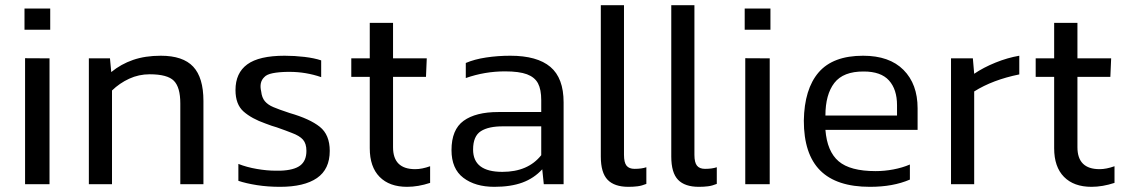

<svg xmlns="http://www.w3.org/2000/svg" viewBox="-20 -709 4338 739"><path d="M173.3 -594.5V-676.1H74.3V-594.5ZM170.6 0V-484.4L76.5 -484.9V0Z M411.1 0V-360.7Q440.3 -389 477.4 -406.1Q514.4 -423.1 555.9 -423.1Q624.5 -423.1 649.3 -398Q674 -373 674 -311V0H763V-320.4Q763 -410.3 723.6 -452.4Q684.3 -494.5 598.9 -494.5Q538.8 -494.5 492.2 -478.4Q445.6 -462.3 408.2 -431.6L403.3 -484.4H322V0Z M1249.2 -128.2Q1249.2 -190.3 1210.9 -220.9Q1172.6 -251.5 1094.8 -274Q1051.5 -288.3 1031.2 -297.1Q1010.8 -305.9 999.3 -319.6Q987.9 -333.4 985.3 -356.9Q976.8 -392.8 997.2 -412.1Q1006.2 -422.5 1029.5 -427.2Q1052.8 -431.9 1086.9 -432.4Q1091.5 -432.4 1095.6 -432.4Q1125.8 -432.4 1156.5 -427.3Q1187.3 -422.1 1216.2 -412.1V-476.6Q1190.1 -485.4 1151.9 -490Q1113.7 -494.5 1075.3 -494.5Q977.1 -494.5 931.8 -461.3Q886.4 -428.2 886.4 -362.3Q886.4 -307.4 917.3 -279.9Q948.3 -252.4 1001.5 -233.7Q1016.3 -228.6 1025.9 -224.8Q1033.2 -222.4 1045.1 -218.9Q1082.5 -205.7 1102.7 -197.6Q1133 -186.5 1146.2 -171.4Q1159.4 -156.3 1159.4 -128.2Q1159.4 -90.2 1135.5 -72Q1111.5 -53.8 1058.7 -52Q1049.9 -52 1041.8 -52Q1007.4 -52 968.7 -58.7Q930 -65.3 897.5 -78.1V-13Q927.2 -3 969.2 3.6Q1011.3 10.1 1057.8 10.1Q1150.8 10.1 1200 -23.7Q1249.2 -57.6 1249.2 -128.2Z M1635.5 -5.1V-69.2Q1603.9 -57.9 1578.1 -57.9Q1492.8 -57.9 1492.8 -142.3V-413.2H1619.6L1622.6 -484.4H1492.8V-620.9H1403.2V-484.4H1332.1V-413.2H1403.2V-138.4Q1403.2 -66.7 1441 -28.3Q1478.8 10.1 1546.8 10.1Q1589.5 10.1 1635.5 -5.1Z M2067.1 -57.4 2073 0H2149.3V-315Q2149.3 -408.6 2098.4 -451.5Q2047.5 -494.5 1944.1 -494.5Q1895.6 -494.5 1851 -487.7Q1806.3 -481 1772.8 -466.6V-408.6Q1845.7 -434.3 1923.9 -434.3Q1978.3 -434.3 2008.3 -423.1Q2038.2 -411.8 2050.7 -388.3Q2063.2 -364.8 2063.2 -323.4V-277.8H1898Q1811.1 -277.8 1764.4 -244Q1717.8 -210.2 1717.8 -131.2Q1717.8 -59.3 1763.5 -24.6Q1809.2 10.1 1882.7 10.1Q1945.8 10.1 1990.6 -6.3Q2035.3 -22.7 2067.1 -57.4ZM1800.9 -133.3Q1800.9 -184.9 1830.8 -204.1Q1860.7 -223.2 1917.4 -222.7H2063.2V-111.7Q2012.3 -47.5 1913.5 -47.5Q1800.9 -47.5 1800.9 -133.3Z M2467.8 -1.2V-65.3Q2449.8 -59.1 2422.5 -59.1Q2401.3 -59.1 2391.5 -71.3Q2381.7 -83.5 2381.7 -113.1V-688.9H2292.5V-106.4Q2292.5 -44.1 2318.7 -17Q2344.8 10.1 2398.9 10.1Q2417.9 10.1 2434.2 8Q2450.5 5.9 2467.8 -1.2Z M2738.9 -1.2V-65.3Q2721 -59.1 2693.6 -59.1Q2672.5 -59.1 2662.7 -71.3Q2652.8 -83.5 2652.8 -113.1V-688.9H2563.7V-106.4Q2563.7 -44.1 2589.8 -17Q2615.9 10.1 2670 10.1Q2689.1 10.1 2705.4 8Q2721.6 5.9 2738.9 -1.2Z M2945.4 -594.5V-676.1H2846.3V-594.5ZM2942.6 0V-484.4L2848.5 -484.9V0Z M3482.1 -17.8V-75.8Q3453.1 -63.4 3418.7 -56.9Q3384.3 -50.4 3350.2 -50.4Q3252 -50.4 3207.8 -88.3Q3163.5 -126.1 3157 -209.1H3511.8V-292.3Q3511.8 -385.3 3457.6 -439.9Q3403.4 -494.5 3302 -494.5Q3186.1 -494.5 3130.9 -430.4Q3075.8 -366.3 3073.9 -244.6Q3073.9 -115.9 3136.9 -52.9Q3199.9 10.1 3328.1 10.1Q3373.2 10.1 3411.1 3.2Q3449 -3.6 3482.1 -17.8ZM3304.4 -433.8Q3370.8 -433.8 3401.7 -399.3Q3432.6 -364.9 3432.6 -304.2V-264.3H3157Q3157 -345.1 3191.3 -389.7Q3225.7 -434.3 3304.4 -433.8Z M3729.6 0V-357Q3800.9 -401.9 3903.2 -422.6V-494.5Q3857.9 -486.8 3811.5 -468Q3765.1 -449.2 3729.6 -425L3724.5 -484.4H3640.4V0Z M4269.7 -5.1V-69.2Q4238.1 -57.9 4212.3 -57.9Q4127 -57.9 4127 -142.3V-413.2H4253.7L4256.8 -484.4H4127V-620.9H4037.4V-484.4H3966.3V-413.2H4037.4V-138.4Q4037.4 -66.7 4075.2 -28.3Q4113 10.1 4181 10.1Q4223.7 10.1 4269.7 -5.1Z"/></svg>

Font: Arad-FD-VF Thin
Style: Regular
Weight: 100
Designer: Mohammad Darvishi
Version: Version 1.010;September 21, 2024;FontCreator 15.0.0.2992 64-